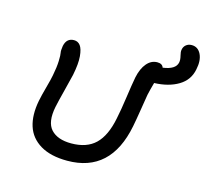

<svg xmlns="http://www.w3.org/2000/svg" viewBox="-103 -868 1026 948"><g transform="rotate(15 410.5 -393.5)"><path d="M316.9 -38.1Q232.4 -38.1 179.4 -69.8Q126.5 -101.6 108.9 -157Q91.3 -212.4 106 -288.1Q111.3 -315.4 124.3 -362.5Q137.2 -409.7 140.1 -426.8Q148.9 -471.2 149.9 -502.9Q150.9 -534.7 148.4 -544.9Q146 -555.2 149.9 -580.1Q158.7 -622.1 196.8 -622.1Q216.8 -622.1 229 -606Q241.2 -589.8 244.6 -552.7Q248 -515.6 235.8 -455.1Q231 -433.6 215.1 -371.8Q199.2 -310.1 192.9 -279.8Q176.8 -199.2 210.2 -162.6Q243.7 -126 314 -126Q393.1 -126 437.5 -168.9Q481.9 -211.9 500 -303.2Q509.8 -349.6 519.3 -417Q528.8 -484.4 536.1 -522.9Q545.9 -569.8 568.6 -596.4Q591.3 -623 622.1 -623Q647.9 -623 653.8 -604Q718.8 -612.8 726.1 -649.9Q729 -664.6 723.9 -683.8Q718.8 -703.1 721.2 -713.9Q723.6 -729.5 735.4 -739.3Q747.1 -749 764.2 -749Q796.4 -749 811.8 -717.8Q827.1 -686.5 816.9 -639.2Q806.2 -582.5 756.3 -552.5Q706.5 -522.5 632.8 -520Q622.6 -483.9 616.2 -455.1Q612.3 -433.1 603.3 -375.7Q594.2 -318.4 587.9 -287.1Q539.1 -38.1 316.9 -38.1Z"/></g></svg>

Font: Shantell Sans Irregular
Style: Italic
Weight: 400
Italic angle: -11.31°
Designer: Stephen Nixon, Anya Danilova, Shantell Martin
Foundry: Arrow Type
Version: Version 1.006;[9816181b4]